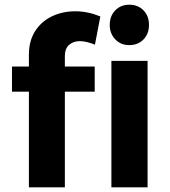

<svg xmlns="http://www.w3.org/2000/svg" viewBox="-20 -797 722 817"><path d="M256 -559V-514H383V-407H256V0H103V-407H31V-514H103V-565Q103 -623 129.5 -664.5Q156 -706 201 -727.5Q246 -749 301 -749Q353 -749 407 -727L384 -607Q369 -613 352 -617.5Q335 -622 320 -622Q292 -622 274 -606Q256 -590 256 -559ZM454 -538H608V0H454ZM614 -691Q614 -653 590.5 -629Q567 -605 530 -605Q494 -605 470.5 -629.5Q447 -654 447 -691Q447 -729 470.5 -753Q494 -777 530 -777Q567 -777 590.5 -753Q614 -729 614 -691Z"/></svg>

Font: Montserrat SemiBold
Style: Regular
Weight: 600
Designer: Julieta Ulanovsky
Foundry: Julieta Ulanovsky
Version: Version 6.001